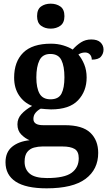

<svg xmlns="http://www.w3.org/2000/svg" viewBox="-20 -786 592 1046"><path d="M234 240Q121 240 65.5 203.5Q10 167 10 98Q10 43 46 13.5Q82 -16 141 -22Q117 -32 96 -53Q75 -74 75 -109Q75 -140 96.5 -164Q118 -188 155 -209Q111 -226 84 -266Q57 -306 57 -363Q57 -450 106.5 -499Q156 -548 258 -548Q294 -548 325 -538.5Q356 -529 376 -516Q397 -540 421.5 -555.5Q446 -571 477 -571Q511 -571 527.5 -555Q544 -539 544 -516Q544 -494 530 -477.5Q516 -461 480 -461Q480 -478 470 -489Q460 -500 444 -500Q423 -500 407 -489Q426 -467 439 -435Q452 -403 452 -364Q452 -289 405 -239.5Q358 -190 258 -190Q247 -190 229.5 -191.5Q212 -193 202 -194Q186 -186 174 -172Q162 -158 162 -138Q162 -104 215 -104H333Q429 -104 472 -63Q515 -22 515 47Q515 137 446 188.5Q377 240 234 240ZM255 -245Q299 -245 315 -276Q331 -307 331 -365Q331 -425 314.5 -458.5Q298 -492 254 -492Q212 -492 195 -457.5Q178 -423 178 -364Q178 -307 195.5 -276Q213 -245 255 -245ZM236 184Q331 184 370 155.5Q409 127 409 76Q409 39 386.5 25.5Q364 12 320 12H211Q188 12 165.5 18Q143 24 128.5 42Q114 60 114 95Q114 137 142.5 160.5Q171 184 236 184ZM256 -630Q225 -630 203.5 -646Q182 -662 182 -698Q182 -735 203.5 -750.5Q225 -766 256 -766Q287 -766 309 -750.5Q331 -735 331 -698Q331 -662 309 -646Q287 -630 256 -630Z"/></svg>

Font: Noto Serif NP Hmong SemiBold
Style: Regular
Weight: 600
Designer: Dalton Maag Ltd
Foundry: Dalton Maag Ltd
Version: Version 1.001; ttfautohint (v1.8.4.7-5d5b)